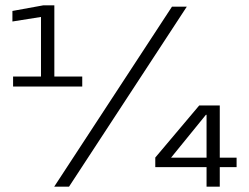

<svg xmlns="http://www.w3.org/2000/svg" viewBox="-20 -699 934 719"><path d="M29 -375H288V-412.5H183.5V-679H142L26.5 -658V-618.5L133.5 -635.5V-412.5H29ZM183 0H238.5L679.5 -674H624ZM753.5 0H803V-73H866V-108.5H803V-304H726L561.5 -109V-73H753.5ZM620.5 -108.5 751 -269H753.5V-108.5Z"/></svg>

Font: Anybody UltraCondensed Thin
Style: Regular
Weight: 400
Version: Version 1.111